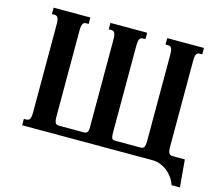

<svg xmlns="http://www.w3.org/2000/svg" viewBox="-113 -866 1307 1129"><g transform="rotate(15 540.0 -301.5)"><path d="M79.6 0V-39.1H94.2Q101.6 -39.1 106.7 -41.3Q111.8 -43.5 115.2 -49.1Q118.7 -54.7 120.4 -64.9Q122.1 -75.2 122.1 -91.3V-624.5Q122.1 -640.6 120.4 -650.9Q118.7 -661.1 115.2 -666.7Q111.8 -672.4 106.7 -674.6Q101.6 -676.8 94.2 -676.8H79.6V-715.8H303.2V-676.8H289.1Q281.7 -676.8 276.6 -674.6Q271.5 -672.4 268.1 -666.7Q264.6 -661.1 262.9 -650.9Q261.2 -640.6 261.2 -624.5V-96.2Q261.2 -78.6 266.1 -66.2Q271 -53.7 288.6 -53.7H439.9Q447.3 -53.7 452.4 -55.2Q457.5 -56.6 460.9 -61Q464.4 -65.4 466.1 -73.7Q467.8 -82 467.8 -96.2V-624.5Q467.8 -640.6 466.1 -650.9Q464.4 -661.1 460.9 -666.7Q457.5 -672.4 452.4 -674.6Q447.3 -676.8 439.9 -676.8H425.3V-715.8H648.9V-676.8H634.8Q627.4 -676.8 622.3 -674.6Q617.2 -672.4 613.8 -666.7Q610.4 -661.1 608.6 -650.9Q606.9 -640.6 606.9 -624.5V-96.2Q606.9 -80.1 608.9 -71.5Q610.8 -63 614 -59.1Q617.2 -55.2 621.8 -54.4Q626.5 -53.7 632.3 -53.7H786.1Q803.7 -53.7 808.6 -65.9Q813.5 -78.1 813.5 -96.2V-624.5Q813.5 -640.6 811.8 -650.9Q810.1 -661.1 806.6 -666.7Q803.2 -672.4 798.1 -674.6Q793 -676.8 785.6 -676.8H771V-715.8H994.6V-676.8H980.5Q973.1 -676.8 968 -674.6Q962.9 -672.4 959.5 -666.7Q956.1 -661.1 954.3 -650.9Q952.6 -640.6 952.6 -624.5V-96.2Q952.6 -78.1 958.3 -65.9Q963.9 -53.7 980.5 -53.7H1055.7L1070.3 113.3H1019.5Q1011.7 89.4 997.1 68.6Q982.4 47.9 963.1 32.7Q943.8 17.6 920.7 8.8Q897.5 0 872.6 0Z"/></g></svg>

Font: Arian AMU Serif
Style: Bold
Weight: 700
Designer: Ruben Hakobyan (Tarumian)
Foundry: Ruben Hakobyan (Tarumian)
Version: Version 1.002